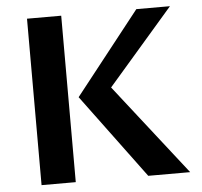

<svg xmlns="http://www.w3.org/2000/svg" viewBox="-51 -769 866 822"><g transform="rotate(-5 381.5 -357.5)"><path d="M241.7 0H94.7V-715.3H241.7ZM553.2 0 285.6 -361.3 564.5 -715.3H709L427.7 -390.6L733.4 0Z"/></g></svg>

Font: Proza Libre
Style: SemiBold
Weight: 600
Designer: Jasper de Waard
Foundry: Jasper de Waard
Version: Version 1.000; ttfautohint (v1.4.1.8-43bc) -l 8 -r 50 -G 200